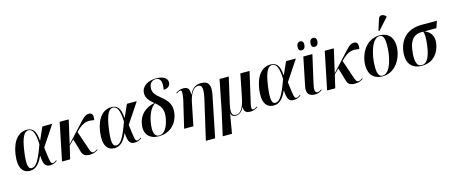

<svg xmlns="http://www.w3.org/2000/svg" viewBox="-55 -1605 6234 2641"><g transform="rotate(-15 3062.0 -284.5)"><path d="M186 10C275 10 327 -59 369 -151H373C380 -24 408 8 474 8C519 8 552 -12 574 -28L569 -37C554 -26 531 -12 515 -12C484 -12 479 -44 455 -249L646 -536H506L428 -361H423C414 -510 361 -547 285 -547C170 -547 77 -453 49 -257C22 -65 88 10 186 10ZM218 -20C171 -20 148 -67 177 -271C205 -469 248 -535 306 -535C364 -535 398 -473 403 -310C327 -97 279 -20 218 -20Z M642 0H758L801 -185L870 -253L927 -60C942 -12 971 9 1042 9C1097 9 1134 -13 1155 -29L1150 -38C1133 -26 1113 -12 1095 -12C1062 -12 1055 -33 1032 -103L953 -336L968 -352C1055 -438 1115 -458 1217 -435C1232 -505 1215 -540 1166 -540C1110 -540 1076 -494 1006 -419L805 -202L881 -536H752Z M1390 10C1479 10 1531 -59 1573 -151H1577C1584 -24 1612 8 1678 8C1723 8 1756 -12 1778 -28L1773 -37C1758 -26 1735 -12 1719 -12C1688 -12 1683 -44 1659 -249L1850 -536H1710L1632 -361H1627C1618 -510 1565 -547 1489 -547C1374 -547 1281 -453 1253 -257C1226 -65 1292 10 1390 10ZM1422 -20C1375 -20 1352 -67 1381 -271C1409 -469 1452 -535 1510 -535C1568 -535 1602 -473 1607 -310C1531 -97 1483 -20 1422 -20Z M2023 10C2161 10 2278 -76 2306 -236C2327 -360 2272 -428 2185 -498C2106 -561 2083 -598 2084 -653C2084 -726 2129 -761 2179 -761C2248 -761 2268 -702 2248 -591C2299 -591 2336 -614 2344 -659C2354 -713 2314 -770 2185 -770C2077 -770 1980 -718 1974 -621C1969 -545 2018 -500 2077 -448C1955 -424 1859 -348 1836 -215C1810 -69 1890 10 2023 10ZM2027 0C1964 0 1936 -63 1961 -207C1984 -335 2030 -404 2084 -443C2158 -382 2196 -326 2175 -208C2150 -70 2096 1 2027 0Z M2627 237H2759L2879 -353C2906 -489 2869 -547 2768 -547C2708 -547 2645 -529 2602 -431H2598C2602 -523 2564 -541 2512 -541C2465 -541 2435 -525 2405 -505L2409 -496C2431 -512 2452 -521 2465 -521C2488 -521 2493 -499 2473 -390L2381 0H2513L2576 -314C2601 -440 2650 -521 2717 -521C2775 -521 2787 -471 2759 -337Z M2867 237H2999L3046 -39H3048C3056 -4 3079 10 3116 10C3170 10 3206 -26 3234 -78H3237C3231 -12 3270 8 3326 8C3365 8 3398 -5 3431 -28L3426 -37C3406 -23 3384 -12 3370 -12C3351 -12 3340 -25 3353 -85L3456 -536H3325L3260 -210C3230 -63 3186 -1 3123 -1C3062 -1 3048 -44 3077 -172L3160 -536H3029L2941 -94Z M3656 10C3745 10 3797 -59 3839 -151H3843C3850 -24 3878 8 3944 8C3989 8 4022 -12 4044 -28L4039 -37C4024 -26 4001 -12 3985 -12C3954 -12 3949 -44 3925 -249L4116 -536H3976L3898 -361H3893C3884 -510 3831 -547 3755 -547C3640 -547 3547 -453 3519 -257C3492 -65 3558 10 3656 10ZM3688 -20C3641 -20 3618 -67 3647 -271C3675 -469 3718 -535 3776 -535C3834 -535 3868 -473 3873 -310C3797 -97 3749 -20 3688 -20Z M4410 -624C4436 -624 4463 -645 4463 -696C4463 -733 4444 -749 4417 -749C4383 -749 4363 -718 4363 -677C4363 -640 4381 -624 4410 -624ZM4225 -624C4251 -624 4278 -645 4278 -697C4278 -733 4259 -749 4232 -749C4199 -749 4179 -718 4179 -677C4179 -640 4197 -624 4225 -624ZM4244 10C4291 10 4323 -9 4348 -27L4344 -36C4326 -25 4307 -11 4285 -11C4244 -11 4244 -68 4260 -135L4351 -536H4222L4139 -131C4119 -30 4166 10 4244 10Z M4417 0H4533L4576 -185L4645 -253L4702 -60C4717 -12 4746 9 4817 9C4872 9 4909 -13 4930 -29L4925 -38C4908 -26 4888 -12 4870 -12C4837 -12 4830 -33 4807 -103L4728 -336L4743 -352C4830 -438 4890 -458 4992 -435C5007 -505 4990 -540 4941 -540C4885 -540 4851 -494 4781 -419L4580 -202L4656 -536H4527Z M5324 -604 5467 -763 5470 -775C5430 -815 5378 -821 5361 -766L5312 -611ZM5205 10C5408 10 5499 -196 5499 -340C5499 -486 5414 -546 5311 -546C5105 -546 5013 -345 5013 -196C5013 -57 5090 10 5205 10ZM5209 0C5161 0 5136 -40 5136 -148C5136 -307 5195 -536 5305 -536C5355 -536 5375 -496 5375 -387C5375 -228 5322 0 5209 0Z M5765 10C5927 10 6015 -102 6035 -241C6049 -345 5999 -409 5920 -439H6091L6124 -536H5907C5736 -536 5597 -450 5569 -249C5546 -88 5620 10 5765 10ZM5768 0C5694 0 5670 -76 5694 -243C5715 -392 5793 -439 5870 -439H5904C5916 -407 5922 -346 5907 -241C5884 -75 5839 0 5768 0Z"/></g></svg>

Font: Noto Serif Display SemiCondensed SemiBold
Style: Italic
Weight: 600
Width: 4
Italic angle: -12°
Designer: Monotype Design Team
Foundry: Monotype Imaging Inc.
Version: Version 2.009